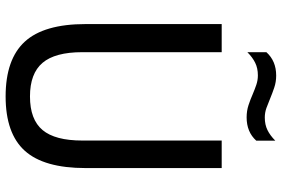

<svg xmlns="http://www.w3.org/2000/svg" viewBox="-176 -793 978 666"><g transform="rotate(90 313.0 -460.0)"><path d="M314.5 9.5Q185.5 9.5 124.5 -57Q63.5 -123.5 63.5 -268V-740H161V-256.5Q161 -162 198 -118.5Q235 -75 314.5 -75Q394.5 -75 431 -118.5Q467.5 -162 467.5 -256.5V-740H563V-268Q563 -123.5 503 -57Q443 9.5 314.5 9.5ZM387 -826.5Q364.5 -826.5 344.8 -833Q325 -839.5 307 -847.5Q290.5 -854.5 274.5 -860Q258.5 -865.5 241.5 -865.5Q216.5 -865.5 197.8 -856.2Q179 -847 161 -829V-895Q191.5 -929 242 -929Q264.5 -929 284.2 -922.2Q304 -915.5 322 -908Q338.5 -901 354.5 -895.2Q370.5 -889.5 387.5 -889.5Q412.5 -889.5 431.2 -898.8Q450 -908 468 -926V-860Q438 -826.5 387 -826.5Z"/></g></svg>

Font: Encode Sans Cnd Md
Style: Regular
Weight: 500
Width: 3
Designer: Multiple Designers
Foundry: Impallari Type
Version: Version 3.002; ttfautohint (v1.8.3) -l 8 -r 50 -G 200 -x 14 